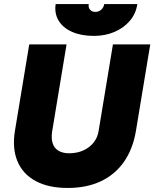

<svg xmlns="http://www.w3.org/2000/svg" viewBox="-20 -920 765 952"><path d="M316 12Q220 12 156.5 -22.5Q93 -57 66.5 -120.5Q40 -184 54 -271L125 -700H310L239 -271Q233 -235 241 -210Q249 -185 270 -172.5Q291 -160 323 -160Q362 -160 393 -174Q424 -188 444 -213Q464 -238 469 -271L540 -700H725L654 -271Q639 -181 594.5 -117.5Q550 -54 479.5 -21Q409 12 316 12ZM445 -742Q383 -742 337.5 -762Q292 -782 270.5 -818Q249 -854 256 -900H420Q417 -883 426.5 -872Q436 -861 453 -861Q470 -861 482 -872Q494 -883 497 -900H661Q654 -852 623.5 -816.5Q593 -781 547 -761.5Q501 -742 445 -742Z"/></svg>

Font: Figtree Black
Style: Italic
Weight: 900
Italic angle: -9.5°
Foundry: Erik Kennedy
Version: Version 2.001;gftools[0.9.30]